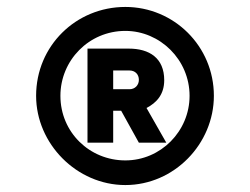

<svg xmlns="http://www.w3.org/2000/svg" viewBox="-20 -804 720 553"><path d="M341 -271C482 -271 596 -390 596 -528C596 -671 481 -784 341 -784C199 -784 84 -672 84 -528C84 -390 201 -271 341 -271ZM341 -342C238 -342 154 -423 154 -528C154 -630 236 -715 341 -715C441 -715 526 -632 526 -528C526 -426 443 -342 341 -342ZM306 -393V-485H329L380 -393H459L402 -493C431 -508 453 -532 453 -573C453 -637 410 -664 351 -664H232V-393ZM306 -601H353C369 -601 380 -590 380 -574C380 -559 369 -547 353 -547H306Z"/></svg>

Font: Plus Jakarta Sans
Style: Bold
Weight: 700
Designer: Gumpita Rahayu
Foundry: Tokotype
Version: Version 2.071;gftools[0.9.30]